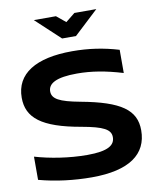

<svg xmlns="http://www.w3.org/2000/svg" viewBox="-95 -953 845 1035"><g transform="rotate(-10 327.0 -435.5)"><path d="M590 -515V-642C506 -667 426 -679 336 -679C136 -679 25 -610 25 -479C25 -369 102 -306 315 -269C433 -248 472 -227 472 -185C472 -142 436 -114 321 -114C220 -114 117 -131 35 -155V-28C127 -3 228 9 324 9C529 9 629 -64 629 -195C629 -306 550 -363 333 -403C220 -424 182 -445 182 -486C182 -529 226 -556 341 -556C420 -556 497 -543 590 -515ZM162 -880 295 -756H371L504 -880H384L333 -839L283 -880Z"/></g></svg>

Font: LT Wave Bold
Style: Regular
Weight: 700
Designer: Daniel Lyons
Version: Version 2.5 (Glyphs App)